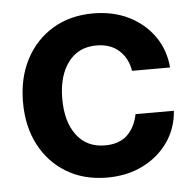

<svg xmlns="http://www.w3.org/2000/svg" viewBox="-44 -571 635 628"><g transform="rotate(-5 273.5 -257.5)"><path d="M283.7 11.7Q208 11.7 150.9 -22.5Q93.8 -56.6 62 -117.2Q30.3 -177.7 30.3 -257.3Q30.3 -336.9 62 -397.7Q93.8 -458.5 150.9 -492.9Q208 -527.3 283.7 -527.3Q349.1 -527.3 400.4 -502Q451.7 -476.6 483.2 -431.9Q514.6 -387.2 519.5 -329.1H394.5Q388.2 -370.1 360.1 -396Q332 -421.9 285.2 -421.9Q226.1 -421.9 192.6 -377.2Q159.2 -332.5 159.2 -257.3Q159.2 -182.1 192.6 -137.9Q226.1 -93.8 285.2 -93.8Q332.5 -93.8 358.9 -119.1Q385.3 -144.5 393.6 -187H519.5Q515.6 -129.9 484.4 -85Q453.1 -40 401.4 -14.2Q349.6 11.7 283.7 11.7Z"/></g></svg>

Font: Inter Display Semi Bold
Style: Regular
Weight: 600
Designer: Rasmus Andersson
Foundry: rsms
Version: Version 4.000;git-37864ae